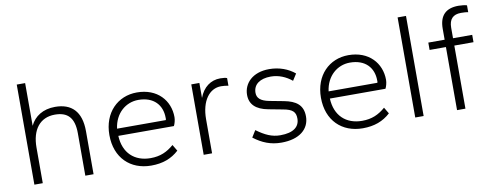

<svg xmlns="http://www.w3.org/2000/svg" viewBox="-59 -963 3238 1262"><g transform="rotate(-10 1560.0 -332.0)"><path d="M482 0V-287C482 -420 418 -480 309 -480C229 -480 171 -443 143 -383V-668H87V0H143V-238C143 -355 198 -430 299 -430C384 -430 427 -387 427 -283V0Z M866 10C943 10 1002 -12 1051 -57L1026 -99C981 -60 935 -39 870 -39C763 -39 691 -105 686 -220H1057C1064 -233 1071 -258 1071 -277C1071 -389 991 -480 855 -480C727 -480 629 -385 629 -235C629 -83 727 10 866 10ZM856 -430C959 -430 1013 -368 1013 -283C1013 -278 1014 -272 1011 -268H686C699 -369 772 -430 856 -430Z M1273 0V-227C1273 -351 1330 -424 1407 -424C1424 -424 1440 -422 1456 -419V-470C1447 -474 1430 -476 1411 -476C1347 -476 1296 -438 1271 -370V-470H1217V0Z M1735 10C1856 10 1923 -48 1923 -132C1923 -208 1877 -241 1797 -256L1702 -274C1646 -285 1623 -307 1623 -342C1623 -398 1668 -430 1740 -430C1793 -430 1841 -409 1880 -377L1908 -421C1865 -457 1806 -480 1738 -480C1626 -480 1566 -414 1566 -338C1566 -275 1606 -236 1687 -221L1782 -203C1846 -192 1865 -171 1865 -128C1865 -73 1824 -39 1736 -39C1680 -39 1635 -60 1579 -101L1551 -56C1607 -13 1664 10 1735 10Z M2278 10C2355 10 2414 -12 2463 -57L2438 -99C2393 -60 2347 -39 2282 -39C2175 -39 2103 -105 2098 -220H2469C2476 -233 2483 -258 2483 -277C2483 -389 2403 -480 2267 -480C2139 -480 2041 -385 2041 -235C2041 -83 2139 10 2278 10ZM2268 -430C2371 -430 2425 -368 2425 -283C2425 -278 2426 -272 2423 -268H2098C2111 -369 2184 -430 2268 -430Z M2685 0V-668H2629V0Z M2964 0V-421H3092V-470H2964V-540C2964 -597 2991 -625 3044 -625C3060 -625 3081 -624 3092 -621V-667C3080 -671 3056 -674 3036 -674C2952 -674 2908 -632 2908 -543V-470H2799V-421H2908V0Z"/></g></svg>

Font: Gantari Light
Style: Regular
Weight: 300
Designer: Anugrah Pasau
Foundry: Lafontype
Version: Version 1.000